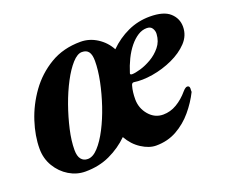

<svg xmlns="http://www.w3.org/2000/svg" viewBox="-83 -556 815 695"><g transform="rotate(-20 325.0 -209.0)"><path d="M139.2 14.8Q106.1 14.8 76.7 -2.8Q47.4 -20.4 29 -51Q10.6 -81.6 10.6 -119.6Q10.6 -168.7 28.2 -223Q45.8 -277.3 80 -324.9Q114.3 -372.5 164.8 -402.7Q215.3 -432.9 281.9 -432.9Q316 -432.9 345.5 -414Q375.1 -395.1 391.6 -364.3Q423.6 -396.1 463.4 -414.5Q503.3 -432.9 548.8 -432.9Q602.1 -432.9 626 -411.1Q649.9 -389.4 649.9 -357.6Q649.9 -323.5 625.6 -297.7Q601.3 -272 563.6 -254.8Q526 -237.6 485.7 -231Q445.5 -224.4 413.8 -229.3Q406.2 -230.1 403.7 -220.1Q400.2 -208 398.8 -195.7Q397.3 -183.4 397.3 -169.4Q397.3 -134.9 419.5 -108.8Q441.7 -82.7 474.1 -82.7Q501.9 -82.7 526.7 -97.4Q551.5 -112 572.3 -136.7Q582.7 -148.5 589.5 -148.5Q598.6 -148.5 598.6 -137.7Q598.6 -135.1 598.2 -130.9Q597.8 -126.8 598.3 -124.8Q580.7 -89.3 554 -57.6Q527.3 -25.9 491.9 -6Q456.4 14 411.6 14Q385.1 14 355.9 -4.7Q326.7 -23.4 308.3 -56.3Q276.5 -24.9 234 -5Q191.6 14.8 139.2 14.8ZM162.7 -25Q182.6 -25 203 -47.2Q223.4 -69.3 242.2 -105.7Q261 -142 275.7 -185.5Q290.3 -228.9 299.2 -272.1Q308 -315.4 308 -349.9Q308 -373.7 299.9 -385Q291.8 -396.3 274 -396.3Q256.6 -396.3 236.6 -374.2Q216.6 -352 197.4 -315.7Q178.2 -279.3 162.7 -235.9Q147.3 -192.4 137.6 -149.6Q127.9 -106.8 127.9 -72.2Q127.9 -48.1 137.2 -36.6Q146.4 -25 162.7 -25ZM418.4 -258.6Q429.4 -258.6 450.5 -264.6Q471.5 -270.6 494 -283.6Q516.4 -296.6 532.8 -316.8Q549.2 -336.9 550.9 -365.3Q551.7 -376.8 545.4 -387.1Q539.1 -397.4 524.1 -397.4Q506.4 -397.4 489.8 -386.9Q473.2 -376.3 458.2 -358Q443.3 -339.6 431.4 -315.4Q419.6 -291.2 411.4 -264.6Q409.7 -258.6 418.4 -258.6Z"/></g></svg>

Font: EB Garamond
Style: Italic
Weight: 400
Italic angle: -17.2°
Designer: Georg Duffner and Octavio Pardo
Foundry: Georg Duffner
Version: Version 1.001